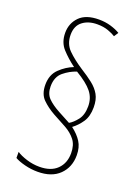

<svg xmlns="http://www.w3.org/2000/svg" viewBox="-137 -821 605 833"><g transform="rotate(20 165.0 -404.0)"><path d="M49 -415Q49 -461 77.5 -488.5Q106 -516 140 -529Q105 -555 79 -583.5Q53 -612 53 -656Q53 -700 82.5 -730Q112 -760 172 -760Q201 -760 226.5 -752.5Q252 -745 270 -734L257 -714Q245 -722 223 -730Q201 -738 172 -738Q131 -738 104.5 -717.5Q78 -697 78 -656Q78 -614 105 -587Q132 -560 175 -532Q207 -512 230.5 -493.5Q254 -475 267 -452Q280 -429 280 -394Q280 -352 262.5 -326Q245 -300 221 -282Q250 -260 266 -235Q282 -210 282 -173Q282 -118 246.5 -83Q211 -48 146 -48Q116 -48 86.5 -55.5Q57 -63 40 -73V-101Q58 -89 87 -80Q116 -71 146 -71Q199 -71 227.5 -99Q256 -127 256 -173Q256 -211 238 -234Q220 -257 191 -273Q162 -289 130 -306Q96 -325 72.5 -348.5Q49 -372 49 -415ZM73 -416Q73 -382 92 -362.5Q111 -343 146 -324L202 -294Q220 -304 238 -327Q256 -350 256 -390Q256 -428 233.5 -456Q211 -484 159 -515Q128 -505 100.5 -482.5Q73 -460 73 -416Z"/></g></svg>

Font: Noto Sans Hebrew ExtraCondensed Thin
Style: Regular
Weight: 100
Width: 2
Designer: Monotype Design Team
Foundry: Monotype Imaging Inc.
Version: Version 2.004; ttfautohint (v1.8.4.7-5d5b)